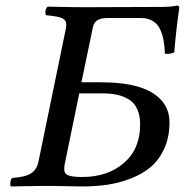

<svg xmlns="http://www.w3.org/2000/svg" viewBox="-20 -671 667 693"><path d="M349.1 -334H266.1L213.9 -80.1Q211.9 -72.3 211.9 -59.1Q211.9 -44.4 225.6 -38.3Q239.3 -32.2 276.9 -32.2Q368.7 -32.2 427.2 -82.8Q485.8 -133.3 485.8 -221.2Q485.8 -253.4 475.8 -276.1Q465.8 -298.8 446.8 -311Q427.7 -323.2 404.1 -328.6Q380.4 -334 349.1 -334ZM19 2Q16.1 -5.4 17.6 -14.6Q19 -23.9 23.9 -28.8Q71.3 -31.7 92.3 -45.4Q113.3 -59.1 119.1 -88.9L215.8 -558.1Q219.2 -573.2 219.2 -583Q219.2 -598.6 203.9 -605.5Q188.5 -612.3 146 -616.2Q142.6 -623.5 144.3 -632.6Q146 -641.6 151.9 -647Q235.8 -645 282.2 -645H288.1Q323.7 -645 418.7 -645.5Q513.7 -646 563 -646Q597.2 -646 619.1 -650.9Q627 -650.9 627 -642.1Q616.2 -568.8 608.9 -481.9Q594.7 -475.1 575.2 -477.1Q574.2 -504.9 570.3 -525.9Q566.4 -546.9 557.4 -566.2Q548.3 -585.4 530.8 -595.7Q513.2 -606 487.8 -606H368.2Q344.2 -606 331.3 -597.9Q318.4 -589.8 314.9 -570.8L273.9 -374H342.8Q469.2 -374 530.5 -335.7Q591.8 -297.4 591.8 -230Q591.8 -176.3 573 -135Q554.2 -93.8 524.2 -68.4Q494.1 -43 451.9 -26.6Q409.7 -10.3 367.2 -4.2Q324.7 2 276.9 2Q257.3 2 218.5 1Q179.7 0 160.2 0H147Q124 0 71.8 1Q19.5 2 19 2Z"/></svg>

Font: Common Serif Medium
Style: Italic
Weight: 500
Italic angle: -12°
Designer: Philipp H. Poll, Khaled Hosny
Foundry: Stefan Peev, Context Ltd.
Version: Version 1.026